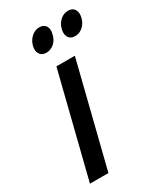

<svg xmlns="http://www.w3.org/2000/svg" viewBox="-174 -745 686 811"><g transform="rotate(-30 168.5 -339.5)"><path d="M15.8 0 140.8 -500H230.8L105.8 0ZM274.2 -570.8Q252.5 -570.8 242.9 -585.8Q233.3 -600.8 239.2 -625Q245 -649.2 262.1 -664.2Q279.2 -679.2 300.8 -679.2Q321.7 -679.2 331.2 -664.2Q340.8 -649.2 335 -625Q329.2 -600.8 312.1 -585.8Q295 -570.8 274.2 -570.8ZM133.3 -570.8Q112.5 -570.8 102.5 -585.8Q92.5 -600.8 98.3 -625Q105 -649.2 122.1 -664.2Q139.2 -679.2 160 -679.2Q181.7 -679.2 191.2 -664.2Q200.8 -649.2 194.2 -625Q189.2 -600.8 172.1 -585.8Q155 -570.8 133.3 -570.8Z"/></g></svg>

Font: Funnel Sans
Style: Italic
Weight: 400
Italic angle: -14.036°
Version: Version 1.000; Beta; Release 5; Build 24; ttfautohint (v1.8.